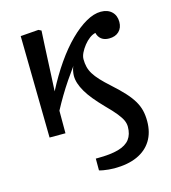

<svg xmlns="http://www.w3.org/2000/svg" viewBox="-113 -624 842 945"><g transform="rotate(-15 308.5 -152.0)"><path d="M353 229Q339 229 324.5 227.5Q310 226 298 224Q286 222 277 219V159H286Q352 159 392.5 147.5Q433 136 451.5 111.5Q470 87 470 48Q470 32 463 16Q456 0 438 -22.5Q420 -45 386 -79Q358 -108 337.5 -133Q317 -158 304 -180.5Q291 -203 284.5 -223Q278 -243 278 -262Q278 -267 278.5 -271Q279 -275 279.5 -279.5Q280 -284 281 -288Q282 -292 283 -296Q284 -300 285.5 -304Q287 -308 289 -311Q267 -281 245 -248.5Q223 -216 203 -182.5Q183 -149 165 -115L165 0H84L76 -519L168 -526L182 -519Q180 -481 178 -444Q176 -407 174.5 -370Q173 -333 171 -294Q169 -255 167 -213Q204 -285 245 -344Q286 -403 328.5 -445Q371 -487 411.5 -510Q452 -533 487 -533Q522 -533 542.5 -513.5Q563 -494 563 -461Q563 -431 544.5 -413Q526 -395 494 -395Q470 -395 455 -406.5Q440 -418 435 -439Q420 -436 404.5 -424.5Q389 -413 375.5 -396Q362 -379 353.5 -361.5Q345 -344 345 -329Q345 -308 349.5 -289.5Q354 -271 365 -253Q376 -235 395 -214.5Q414 -194 442 -169Q480 -135 504.5 -108Q529 -81 543 -57Q557 -33 563 -8.5Q569 16 569 46Q569 104 543.5 145Q518 186 470 207.5Q422 229 353 229Z"/></g></svg>

Font: Literata Variable Black
Style: Regular
Weight: 900
Designer: Latin by Veronika Burian and Jose Scaglione. Greek by Irene Vlachou. Cyrillic by Vera Evstafieva.
Foundry: TypeTogether
Version: Version 3.021